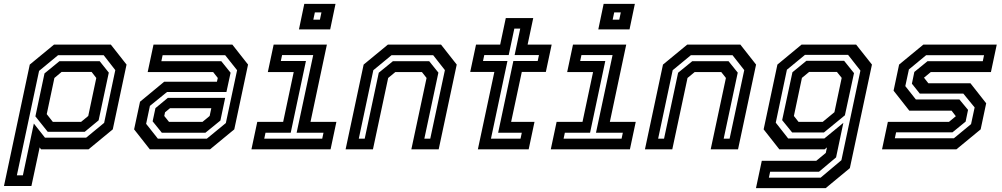

<svg xmlns="http://www.w3.org/2000/svg" viewBox="-78 -770 5166 990"><path d="M-57.5 189 75.5 -437 200.5 -540H493.5L574.5 -437L503.5 -103L378.5 0H133.5L126.5 -10L84 189ZM9 134H40L96.5 -133L154 -60H366L459 -136.5L516.5 -408.5L456.5 -485.5H221.5L123.5 -404.5ZM194.5 -141.5H340L377 -172L418.5 -368L394.5 -399H239.5L202.5 -368L163 -181.5ZM168 -90.5 104.5 -170 151.5 -391.5 228.5 -454.5H436L483 -395.5L430.5 -149.5L359 -90.5Z M694.5 0 613.5 -103 644 -245.5 768.5 -348.5H1040.5L1045 -368L1021 -398.5H683.5L713.5 -540H1120L1201 -437L1130 -103L1005 0ZM756.5 -85.5 709 -144.5 723.5 -212.5 787.5 -265.5H1083L1058.5 -148.5L981 -85.5ZM736 -55H988.5L1086.5 -135.5L1144.5 -408L1083 -485.5H760.5L754 -454.5H1063L1111 -395L1089.5 -295.5H783L695 -224L675.5 -131.5ZM793.5 -141.5H966L1003 -172L1011.5 -212H798.5L773 -191L769 -172Z M1463.5 -618.5 1491 -750H1652L1624.5 -618.5ZM1537.5 -668.5H1571.5L1579.5 -706H1545.5ZM1218.5 0 1248.5 -141.5H1382L1436.5 -398.5H1303L1333 -540H1607.5L1523 -141.5H1656.5L1626.5 0ZM1284.5 -55H1583.5L1590 -85.5H1451.5L1537 -486H1376.5L1370 -455.5H1499.5L1421 -85.5H1291Z M1704 0 1797 -437 1922 -540H2196L2277 -437L2184 0H2043L2121.5 -368L2097.5 -398.5H1960.5L1923.5 -368L1845 0ZM1772 -55H1802.5L1875 -395L1948 -454.5H2135L2182.5 -395.5L2110 -55H2140.5L2216 -408.5L2155.5 -485.5H1941L1847 -408Z M2386 0 2471 -399H2346.5L2376.5 -540H2501L2530 -677H2671.5L2642.5 -540H2766.5L2736.5 -399H2612.5L2557.5 -141.5H2678L2648 0ZM2453.5 -55H2606L2612.5 -85.5H2490.5L2569 -455.5H2694.5L2701 -486H2575.5L2604.5 -622.5H2574L2545 -486H2419L2412.5 -455.5H2538.5Z M3007 -618.5 3034.5 -750H3195.5L3168 -618.5ZM3081 -668.5H3115L3123 -706H3089ZM2762 0 2792 -141.5H2925.5L2980 -398.5H2846.5L2876.5 -540H3151L3066.5 -141.5H3200L3170 0ZM2828 -55H3127L3133.5 -85.5H2995L3080.5 -486H2920L2913.5 -455.5H3043L2964.5 -85.5H2834.5Z M3247.5 0 3340.5 -437 3465.5 -540H3739.5L3820.5 -437L3727.5 0H3586.5L3665 -368L3641 -398.5H3504L3467 -368L3388.5 0ZM3315.5 -55H3346L3418.5 -395L3491.5 -454.5H3678.5L3726 -395.5L3653.5 -55H3684L3759.5 -408.5L3699 -485.5H3484.5L3390.5 -408Z M3820 200 3850 59H4131L4180 18.5L4186 -10L4174 0H3940.5L3859.5 -103L3930.5 -437L4055 -540H4336.5L4418 -437L4304 97L4179.5 200ZM3886.5 146H4153.5L4260.5 56L4358.5 -406L4295 -487H4072.5L3979.5 -410.5L3922 -137.5L3986 -56H4172.5L4270.5 -136.5L4233 41.5L4145 115.5H3893ZM4006.5 -87 3955 -150.5 4008 -397.5 4080 -456.5H4274.5L4325.5 -393L4278.5 -175.5L4170.5 -87ZM4039.5 -141.5H4164L4224.5 -191.5L4262 -368.5L4237.5 -399H4094L4057 -368.5L4015.5 -172Z M4470 0 4500 -141.5H4815L4852 -172L4851.5 -169.5L4828.5 -199.5H4610.5L4529.5 -302.5L4558 -437L4683 -540H5061.5L5031.5 -398.5H4721.5L4684.5 -368L4685 -371L4709 -340.5H4926L5007 -237.5L4978.5 -103L4853.5 0ZM4536 -57H4840.5L4929 -130L4947.5 -216L4889 -287.5H4664.5L4624 -338.5L4636.5 -399L4704.5 -454.5H4989.5L4996 -485.5H4697.5L4608.5 -412L4590 -326L4644.5 -257H4869L4913.5 -203.5L4901 -143L4833 -87.5H4542.5Z"/></svg>

Font: Tourney Thin SemiBold
Style: Italic
Weight: 600
Italic angle: -12°
Version: Version 1.015